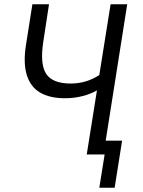

<svg xmlns="http://www.w3.org/2000/svg" viewBox="-20 -725 671 901"><path d="M446 156 471 0H387L435 -301Q406 -284 367 -274Q328 -264 285 -264Q213 -264 167.5 -291Q122 -318 105 -375.5Q88 -433 103 -521L132 -705H210L183 -528Q167 -423 197 -378Q227 -333 312 -333Q348 -333 382 -343Q416 -353 446 -373L499 -705H577L476 -65H553L518 156Z"/></svg>

Font: Nunito Sans 10pt Condensed
Style: Italic
Weight: 400
Width: 3
Italic angle: -9°
Designer: Vernon Adams
Foundry: Vernon Adams
Version: Version 3.101;gftools[0.9.27]